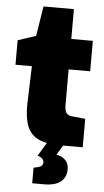

<svg xmlns="http://www.w3.org/2000/svg" viewBox="-60 -728 523 968"><g transform="rotate(5 201.5 -243.5)"><path d="M274 -385V-204Q274 -178 282.5 -165.5Q291 -153 310 -151L379 -144V0H280L250 49Q277 53 295 70Q313 87 313 117Q313 158 285 180.5Q257 203 200 203H141V124L156 121Q188 115 188 94Q188 71 156 62L197 -6Q132 -18 105.5 -63.5Q79 -109 82 -203L88 -385H5V-509L96 -539L120 -690H274V-539H383V-385Z"/></g></svg>

Font: Exo Black
Style: Regular
Weight: 900
Designer: Natanael Gama
Foundry: Natanael Gama
Version: Version 1.500; ttfautohint (v1.6)